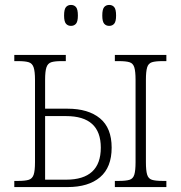

<svg xmlns="http://www.w3.org/2000/svg" viewBox="-20 -759 733 779"><path d="M423 -654Q410 -654 402.5 -663Q395 -672 395 -696Q395 -721 402.5 -730Q410 -739 423 -739Q436 -739 443.5 -730Q451 -721 451 -696Q451 -672 443.5 -663Q436 -654 423 -654ZM268 -654Q255 -654 247.5 -663Q240 -672 240 -696Q240 -721 247.5 -730Q255 -739 268 -739Q281 -739 288.5 -730Q296 -721 296 -696Q296 -672 288.5 -663Q281 -654 268 -654ZM446 0V-25H463Q491 -25 505.5 -29.5Q520 -34 525 -50.5Q530 -67 530 -101V-435Q530 -469 525 -485.5Q520 -502 505.5 -506.5Q491 -511 463 -511H446V-536H655V-511H639Q611 -511 596.5 -506.5Q582 -502 577 -485.5Q572 -469 572 -435V-101Q572 -67 577 -50.5Q582 -34 596.5 -29.5Q611 -25 639 -25H655V0ZM38 0V-25H54Q82 -25 96.5 -29.5Q111 -34 116.5 -50Q122 -66 122 -101V-435Q122 -469 116.5 -485.5Q111 -502 96.5 -506.5Q82 -511 54 -511H38V-536H247V-511H229Q202 -511 188 -506.5Q174 -502 168.5 -486Q163 -470 163 -435V-318H254Q338 -318 385.5 -279Q433 -240 433 -160Q433 -80 386 -40Q339 0 254 0ZM163 -30H248Q389 -30 389 -160Q389 -288 248 -288H163Z"/></svg>

Font: Noto Serif SemiCondensed ExtraLight
Style: Regular
Weight: 200
Width: 4
Designer: Monotype Design Team
Foundry: Monotype Imaging Inc.
Version: Version 2.014